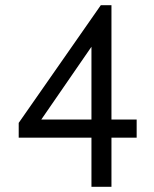

<svg xmlns="http://www.w3.org/2000/svg" viewBox="-20 -720 593 739"><path d="M332 -540V-260H139ZM409 -700H368L52 -247V-190H332V-1H409V-190H506V-260H409Z"/></svg>

Font: Mint Spirit
Style: Regular
Weight: 400
Designer: HARENDAL Hirwen
Foundry: Arkandis Digital Foundry.
Version: Version 1.004;FFEdit